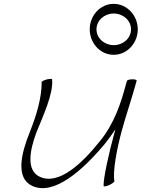

<svg xmlns="http://www.w3.org/2000/svg" viewBox="-20 -952 734 995"><path d="M694 -800C694 -871 639 -932 569 -932C499 -932 445 -871 445 -800C445 -729 499 -668 569 -668C639 -668 694 -729 694 -800ZM480 -800C480 -847 522 -882 569 -882C617 -882 659 -847 659 -800C659 -753 617 -718 569 -718C522 -718 480 -753 480 -800ZM196 -527C196 -443 169 -355 135 -269C89 -156 60 -30 146 11C259 64 407 -68 522 -205C542 -230 561 -256 578 -282C577 -277 575 -272 574 -267C547 -171 514 -24 517 12C518 16 530 14 546 7C561 0 573 -9 573 -13C563 -63 586 -180 609 -267C633 -356 664 -444 688 -533C690 -538 680 -541 667 -541C653 -541 640 -538 638 -533C637 -529 636 -524 634 -520C607 -417 572 -312 499 -222C406 -105 284 10 186 -36C115 -69 134 -172 168 -264C205 -356 257 -466 250 -540C251 -544 240 -544 225 -541C209 -537 197 -531 196 -527Z"/></svg>

Font: Nupuram Thin Italic
Style: Regular
Weight: 100
Designer: Santhosh Thottingal (santhosh.thottingal@gmail.com)
Foundry: SMC
Version: Version 1.000